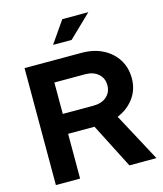

<svg xmlns="http://www.w3.org/2000/svg" viewBox="-132 -1014 942 1110"><g transform="rotate(-15 339.5 -458.5)"><path d="M63 0V-700H405Q476 -700 530.5 -672.5Q585 -645 616 -596Q647 -547 647 -483Q647 -416 609.5 -365Q572 -314 510 -289L665 0H503L366 -268H208V0ZM208 -387H392Q441 -387 470.5 -413Q500 -439 500 -481Q500 -523 470.5 -549Q441 -575 392 -575H208ZM257 -787 347 -917H503L368 -787Z"/></g></svg>

Font: Red Hat Display ExtraBold
Style: Regular
Weight: 800
Designer: Pentagram, MCKL
Foundry: Pentagram, MCKL
Version: Version 1.023